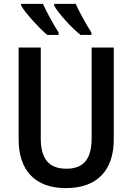

<svg xmlns="http://www.w3.org/2000/svg" viewBox="-20 -959 682 989"><path d="M370 -939H259V-930C279 -892 349 -815 395 -779H451V-791C423 -835 387 -900 370 -939ZM201 -939H89V-930C110 -892 181 -815 223 -779H282V-791C253 -837 222 -894 201 -939ZM566 -714H452V-247C452 -141 412 -90 322 -90C235 -90 190 -137 190 -246V-714H76V-241C76 -81 161 10 319 10C484 10 566 -85 566 -241Z"/></svg>

Font: Noto Sans UI SemiCondensed Medium
Style: Regular
Weight: 500
Width: 4
Designer: Monotype Design Team
Foundry: Monotype Imaging Inc.
Version: Version 1.901